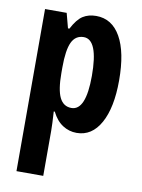

<svg xmlns="http://www.w3.org/2000/svg" viewBox="-89 -618 677 918"><g transform="rotate(10 250.0 -158.5)"><path d="M303 -557Q380 -557 422 -483Q464 -409 464 -272Q464 -140 422.5 -65Q381 10 307 10Q270 10 239 -10Q208 -30 187 -72H182Q184 -41 185 -17.5Q186 6 186 21V240H56V-547H161L180 -475H187Q212 -523 239 -540Q266 -557 303 -557ZM262 -447Q222 -447 204 -409Q186 -371 186 -287V-260Q186 -178 204.5 -140.5Q223 -103 262 -103Q332 -103 332 -271Q332 -447 262 -447Z"/></g></svg>

Font: Noto Sans Thai ExtCond
Style: Bold
Weight: 700
Width: 2
Designer: Monotype Design Team
Foundry: Monotype Imaging Inc.
Version: Version 2.002; ttfautohint (v1.8.4.7-5d5b)